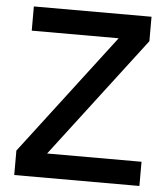

<svg xmlns="http://www.w3.org/2000/svg" viewBox="-51 -744 693 790"><g transform="rotate(5 295.5 -349.0)"><path d="M554 0H37V-101L416 -598H57V-698H543V-597L164 -100H554Z"/></g></svg>

Font: IBM Plex Sans KR Medium
Style: Regular
Weight: 500
Designer: Mike Abbink; Paul van der Laan; Pieter van Rosmalen; Wujin Sim; Chorong Kim; Dohee Lee;
Foundry: Sandoll Inc.
Version: Version 1.001